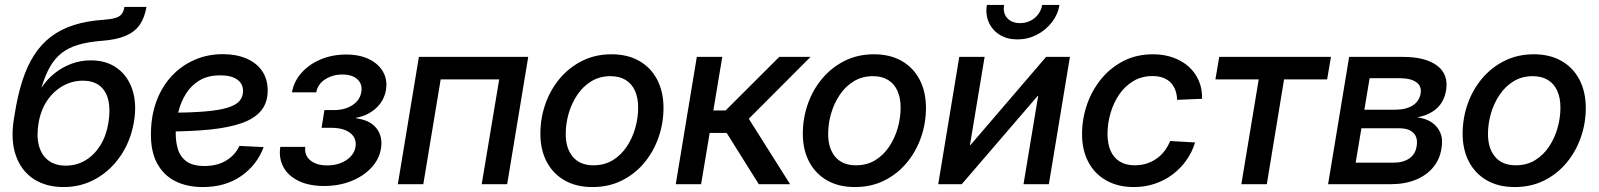

<svg xmlns="http://www.w3.org/2000/svg" viewBox="-20 -756 6561 788"><path d="M241.2 11.7Q168.5 11.7 117.7 -21.7Q66.9 -55.2 44.9 -118.2Q22.9 -181.2 37.1 -268.6L40 -286.1Q52.2 -363.8 71.8 -424.6Q91.3 -485.4 120.4 -530.3Q149.4 -575.2 189.7 -605.7Q230 -636.2 283.4 -653.3Q336.9 -670.4 405.8 -674.8Q437 -677.2 454.3 -682.6Q471.7 -688 479.7 -698.7Q487.8 -709.5 490.7 -727.5H581.1Q573.7 -683.6 553.5 -654.3Q533.2 -625 495.4 -608.9Q457.5 -592.8 397 -588.4Q341.8 -584 302.2 -572.5Q262.7 -561 234.4 -539.3Q206.1 -517.6 186 -483.2Q166 -448.7 150.4 -397.5H151.4Q172.9 -430.2 203.6 -454.8Q234.4 -479.5 272.2 -493.9Q310.1 -508.3 352.5 -508.3Q417.5 -508.3 461.4 -475.8Q505.4 -443.4 523.7 -386.5Q542 -329.6 529.8 -256.3Q516.6 -178.7 476.1 -118.2Q435.5 -57.6 374.8 -22.9Q314 11.7 241.2 11.7ZM250 -76.2Q293.9 -76.2 330.1 -97.7Q366.2 -119.1 391.1 -158.4Q416 -197.8 424.8 -251.5Q433.6 -305.2 424.8 -344Q416 -382.8 389.6 -403.8Q363.3 -424.8 319.8 -424.8Q275.9 -424.8 237.8 -403.3Q199.7 -381.8 173.3 -342.8Q147 -303.7 138.2 -250.5Q129.4 -197.8 139.6 -158.7Q149.9 -119.6 178 -97.9Q206.1 -76.2 250 -76.2Z M812 11.7Q746.6 11.7 698 -13.2Q649.4 -38.1 623.3 -88.6Q597.2 -139.2 599.6 -215.3Q601.1 -286.1 623.5 -344.5Q646 -402.8 686 -445.3Q726.1 -487.8 779.3 -510.7Q832.5 -533.7 894.5 -533.7Q948.7 -533.7 990.2 -516.4Q1031.7 -499 1055.2 -465.6Q1078.6 -432.1 1078.6 -384.3Q1078.6 -335 1052.2 -302.5Q1025.9 -270 973.4 -251.2Q920.9 -232.4 842.5 -224.4Q764.2 -216.3 659.2 -216.3L671.9 -293.5Q762.7 -293.5 822 -298.6Q881.3 -303.7 915.3 -314.5Q949.2 -325.2 963.4 -342.3Q977.5 -359.4 977.5 -382.8Q977.5 -412.6 953.4 -429.7Q929.2 -446.8 883.8 -446.8Q834 -446.8 799.3 -426.3Q764.6 -405.8 743.2 -371.3Q721.7 -336.9 711.7 -295.4Q701.7 -253.9 701.2 -211.4Q700.7 -174.8 710.2 -143.6Q719.7 -112.3 745.6 -93.5Q771.5 -74.7 819.3 -74.7Q871.6 -74.7 908.7 -97.4Q945.8 -120.1 962.4 -157.2L1062 -152.3Q1034.7 -78.6 969.7 -33.4Q904.8 11.7 812 11.7Z M1310.1 7.3Q1248 7.3 1205.1 -13.7Q1162.1 -34.7 1142.8 -71Q1123.5 -107.4 1130.4 -153.3H1232.9Q1228.5 -118.7 1253.7 -97.9Q1278.8 -77.1 1323.2 -77.1Q1353.5 -77.1 1378.4 -86.9Q1403.3 -96.7 1419.4 -113.8Q1435.5 -130.9 1439 -152.8Q1444.8 -188 1418 -209.7Q1391.1 -231.4 1339.4 -231.4H1299.8L1311.5 -304.2H1351.1Q1395.5 -304.2 1426.5 -324.5Q1457.5 -344.7 1462.9 -378.4Q1468.3 -410.6 1447 -430.4Q1425.8 -450.2 1385.7 -450.2Q1345.7 -450.2 1314.9 -430.7Q1284.2 -411.1 1277.8 -377H1178.2Q1186.5 -422.9 1218 -457.8Q1249.5 -492.7 1296.9 -512.5Q1344.2 -532.2 1400.4 -532.2Q1456.1 -532.2 1495.1 -512.9Q1534.2 -493.7 1552.5 -460.7Q1570.8 -427.7 1564 -386.7Q1556.2 -341.8 1522.7 -311.5Q1489.3 -281.2 1441.4 -272.5V-270.5Q1499 -263.2 1525.4 -229Q1551.8 -194.8 1543.5 -146Q1536.1 -101.6 1503.4 -66.9Q1470.7 -32.2 1420.7 -12.5Q1370.6 7.3 1310.1 7.3Z M2147.9 -522.5 2061.5 0H1957L2028.8 -430.2H1788.6L1717.3 0H1612.8L1699.2 -522.5Z M2411.6 11.7Q2345.2 11.7 2297.4 -15.6Q2249.5 -43 2223.6 -92.3Q2197.8 -141.6 2197.8 -207Q2197.8 -270.5 2218.3 -329.1Q2238.8 -387.7 2277.3 -433.6Q2315.9 -479.5 2369.6 -506.3Q2423.3 -533.2 2489.7 -533.2Q2556.2 -533.2 2604 -505.6Q2651.9 -478 2677.5 -428.5Q2703.1 -378.9 2703.1 -313Q2703.1 -250 2682.6 -191.7Q2662.1 -133.3 2623.8 -87.4Q2585.4 -41.5 2531.7 -14.9Q2478 11.7 2411.6 11.7ZM2415.5 -77.6Q2460.9 -77.6 2495.1 -98.6Q2529.3 -119.6 2552.5 -154.5Q2575.7 -189.5 2587.4 -231.2Q2599.1 -272.9 2599.1 -314.5Q2599.1 -354 2586.2 -383.1Q2573.2 -412.1 2547.9 -427.7Q2522.5 -443.4 2485.4 -443.4Q2441.4 -443.4 2407.2 -422.6Q2373 -401.9 2349.6 -367.2Q2326.2 -332.5 2314 -290.5Q2301.8 -248.5 2301.8 -205.6Q2301.8 -147 2331.1 -112.3Q2360.4 -77.6 2415.5 -77.6Z M2753.4 0 2839.8 -522.5H2944.3L2907.7 -302.7H2958L3178.2 -522.5H3306.6L3053.2 -268.6L3222.7 0H3094.2L2962.4 -210.4H2892.6L2857.4 0Z M3488.8 11.7Q3422.4 11.7 3374.5 -15.6Q3326.7 -43 3300.8 -92.3Q3274.9 -141.6 3274.9 -207Q3274.9 -270.5 3295.4 -329.1Q3315.9 -387.7 3354.5 -433.6Q3393.1 -479.5 3446.8 -506.3Q3500.5 -533.2 3566.9 -533.2Q3633.3 -533.2 3681.2 -505.6Q3729 -478 3754.6 -428.5Q3780.3 -378.9 3780.3 -313Q3780.3 -250 3759.8 -191.7Q3739.3 -133.3 3700.9 -87.4Q3662.6 -41.5 3608.9 -14.9Q3555.2 11.7 3488.8 11.7ZM3492.7 -77.6Q3538.1 -77.6 3572.3 -98.6Q3606.4 -119.6 3629.6 -154.5Q3652.8 -189.5 3664.6 -231.2Q3676.3 -272.9 3676.3 -314.5Q3676.3 -354 3663.3 -383.1Q3650.4 -412.1 3625 -427.7Q3599.6 -443.4 3562.5 -443.4Q3518.6 -443.4 3484.4 -422.6Q3450.2 -401.9 3426.8 -367.2Q3403.3 -332.5 3391.1 -290.5Q3378.9 -248.5 3378.9 -205.6Q3378.9 -147 3408.2 -112.3Q3437.5 -77.6 3492.7 -77.6Z M4284.7 0H4180.7L4240.7 -361.8H4238.3L3927.2 0H3830.6L3917 -522.5H4021L3960.9 -160.6H3962.9L4273.4 -522.5H4371.1ZM4155.3 -594.2Q4113.8 -594.2 4083.3 -613Q4052.7 -631.8 4038.3 -664.1Q4023.9 -696.3 4030.3 -735.8H4101.1Q4095.2 -702.6 4113.8 -681.9Q4132.3 -661.1 4167 -661.1Q4189.5 -661.1 4208.7 -670.7Q4228 -680.2 4240.7 -697Q4253.4 -713.9 4257.3 -735.8H4328.1Q4321.8 -696.3 4296.6 -664.1Q4271.5 -631.8 4234.6 -613Q4197.8 -594.2 4155.3 -594.2Z M4633.8 11.7Q4568.4 11.7 4520.3 -15.4Q4472.2 -42.5 4446.5 -91.6Q4420.9 -140.6 4420.9 -205.6Q4420.9 -267.6 4440.9 -325.9Q4460.9 -384.3 4499 -431.2Q4537.1 -478 4590.8 -505.6Q4644.5 -533.2 4711.9 -533.2Q4757.3 -533.2 4794.7 -519.8Q4832 -506.3 4858.9 -482.2Q4885.7 -458 4900.1 -424.6Q4914.6 -391.1 4913.6 -350.6L4811 -346.2Q4810.5 -367.2 4804.2 -385Q4797.9 -402.8 4785.6 -416Q4773.4 -429.2 4754.6 -436.5Q4735.8 -443.8 4710 -443.8Q4665.5 -443.8 4631.1 -423.1Q4596.7 -402.3 4573.2 -367.9Q4549.8 -333.5 4537.6 -291.3Q4525.4 -249 4525.4 -206.1Q4525.4 -167 4537.6 -138.2Q4549.8 -109.4 4575 -93.5Q4600.1 -77.6 4637.2 -77.6Q4664.1 -77.6 4686.5 -85Q4709 -92.3 4727.5 -105.5Q4746.1 -118.7 4759.8 -137Q4773.4 -155.3 4782.7 -177.2L4884.8 -171.4Q4872.6 -131.3 4848.9 -97.9Q4825.2 -64.5 4792.2 -39.8Q4759.3 -15.1 4719 -1.7Q4678.7 11.7 4633.8 11.7Z M5074.7 0 5146 -430.2H4968.3L4983.9 -522.5H5442.4L5426.8 -430.2H5250L5179.2 0Z M5430.7 0 5517.1 -522.5H5737.8Q5830.1 -522.5 5878.2 -486.6Q5926.3 -450.7 5914.6 -383.3Q5906.7 -337.9 5876 -310.5Q5845.2 -283.2 5795.9 -274.4Q5830.1 -270.5 5854.7 -254.6Q5879.4 -238.8 5891.1 -211.7Q5902.8 -184.6 5896 -146.5Q5889.2 -102.1 5861.8 -69.1Q5834.5 -36.1 5790 -18.1Q5745.6 0 5686 0ZM5543.9 -88.4H5699.2Q5738.8 -88.4 5763.9 -105.7Q5789.1 -123 5793.9 -154.8Q5800.3 -190.4 5781.5 -210Q5762.7 -229.5 5722.7 -229.5H5567.4ZM5579.6 -305.7H5705.6Q5750 -305.7 5777.6 -323Q5805.2 -340.3 5810.5 -372.6Q5815.4 -402.3 5792.7 -418.7Q5770 -435.1 5723.6 -435.1H5601.1Z M6196.8 11.7Q6130.4 11.7 6082.5 -15.6Q6034.7 -43 6008.8 -92.3Q5982.9 -141.6 5982.9 -207Q5982.9 -270.5 6003.4 -329.1Q6023.9 -387.7 6062.5 -433.6Q6101.1 -479.5 6154.8 -506.3Q6208.5 -533.2 6274.9 -533.2Q6341.3 -533.2 6389.2 -505.6Q6437 -478 6462.6 -428.5Q6488.3 -378.9 6488.3 -313Q6488.3 -250 6467.8 -191.7Q6447.3 -133.3 6408.9 -87.4Q6370.6 -41.5 6316.9 -14.9Q6263.2 11.7 6196.8 11.7ZM6200.7 -77.6Q6246.1 -77.6 6280.3 -98.6Q6314.5 -119.6 6337.6 -154.5Q6360.8 -189.5 6372.6 -231.2Q6384.3 -272.9 6384.3 -314.5Q6384.3 -354 6371.3 -383.1Q6358.4 -412.1 6333 -427.7Q6307.6 -443.4 6270.5 -443.4Q6226.6 -443.4 6192.4 -422.6Q6158.2 -401.9 6134.8 -367.2Q6111.3 -332.5 6099.1 -290.5Q6086.9 -248.5 6086.9 -205.6Q6086.9 -147 6116.2 -112.3Q6145.5 -77.6 6200.7 -77.6Z"/></svg>

Font: Inter 28pt Medium
Style: Italic
Weight: 500
Italic angle: -9.3988°
Designer: Rasmus Andersson
Foundry: rsms
Version: Version 4.001;git-66647c0bb